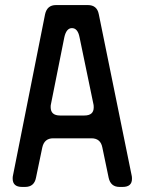

<svg xmlns="http://www.w3.org/2000/svg" viewBox="-20 -729 571 758"><path d="M30 -24Q30 9 67 9H79Q115 9 122 -27L147 -147Q155 -183 190 -183H341Q377 -183 384 -147L409 -27Q417 9 452 9H464Q501 9 501 -23Q501 -32 500 -35L370 -673Q363 -709 327 -709H201Q166 -709 158 -673L31 -35Q30 -32 30 -24ZM180 -306Q180 -314 181 -317L234 -582Q242 -618 264 -618Q287 -618 294 -582L349 -317Q350 -314 350 -305Q350 -273 313 -273H217Q180 -273 180 -306Z"/></svg>

Font: WDXL Lubrifont TC
Style: Regular
Weight: 400
Designer: [WDXL Lubrifont] Copyright 2020-2022 (c) NightFurySL2001, Skr-ZERO; [ZCOOL QingKe HuangYou] Copyright 2018-2022 (c) The 
Version: Version 2.001;hotconv 1.1.1;makeotfexe 2.6.0